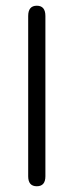

<svg xmlns="http://www.w3.org/2000/svg" viewBox="-20 -648 259 675"><path d="M139.6 -28.3Q139.6 6.8 109.4 6.8Q79.1 6.8 79.1 -28.3V-591.8Q79.1 -627.9 109.4 -627.9Q139.6 -627.9 139.6 -591.8Z"/></svg>

Font: Jura
Style: Medium
Weight: 500
Version: Version 2.6.1